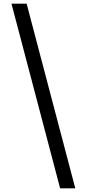

<svg xmlns="http://www.w3.org/2000/svg" viewBox="-20 -852 469 1038"><path d="M42 -832H124L387 166H305Z"/></svg>

Font: Noto Sans Devanagari
Style: Regular
Weight: 400
Designer: Jelle Bosma - Monotype Design Team
Foundry: Monotype Imaging Inc.
Version: Version 2.003